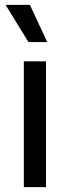

<svg xmlns="http://www.w3.org/2000/svg" viewBox="-20 -769 286 789"><path d="M78 0V-517H169V0ZM97 -596 3 -749H103L174 -596Z"/></svg>

Font: Bricolage Grotesque 18pt
Style: Regular
Weight: 400
Version: Version 1.001;gftools[0.9.33.dev8+g029e19f]